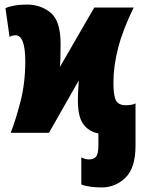

<svg xmlns="http://www.w3.org/2000/svg" viewBox="-20 -583 630 843"><path d="M575 57V-129Q561 -121 532 -121Q501 -121 489.5 -141.5Q478 -162 478 -219Q478 -292 498.5 -372Q519 -452 567 -550H394L243 -289Q246 -317 246 -391Q246 -491 202.5 -527Q159 -563 97 -563Q66 -563 40.5 -558Q15 -553 4 -547L22 -421Q33 -428 48 -428Q91 -428 91 -314Q91 -219 70 -137.5Q49 -56 27 0H195L326 -230Q325 -211 323.5 -190Q322 -169 322 -142Q322 -70 346 -37.5Q370 -5 412 3V54Q412 92 402 104.5Q392 117 371 117Q354 117 337 108V227Q355 234 379 237Q403 240 426 240Q487 240 531 197Q575 154 575 57Z"/></svg>

Font: Noto Sans Display Condensed Black
Style: Regular
Weight: 900
Width: 3
Designer: Monotype Design team
Foundry: Monotype Imaging Inc.
Version: 1.000